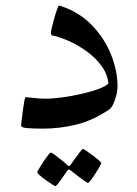

<svg xmlns="http://www.w3.org/2000/svg" viewBox="-20 -443 479 670"><path d="M390.1 -141.1Q390.1 -121.6 381.3 -95.2Q372.6 -68.8 361.3 -61Q304.2 -22.5 246.6 -8.3Q189 5.9 128.9 5.9Q93.3 5.9 73.5 3.9Q53.7 2 53.7 -4.4Q53.7 -6.3 55.4 -21.7Q57.1 -37.1 59.6 -56.2Q62 -75.2 64.7 -89.6Q67.4 -104 69.3 -104Q72.8 -104 96.2 -101.3Q119.6 -98.6 138.2 -98.6Q163.6 -98.6 197.8 -103.3Q231.9 -107.9 265.9 -115.7Q299.8 -123.5 325.2 -133.1Q350.6 -142.6 358.4 -152.3Q354.5 -186.5 332.8 -215.1Q311 -243.7 280.3 -265.4Q249.5 -287.1 217.8 -301Q186 -314.9 162.1 -319.3Q157.7 -321.8 157.7 -327.6Q157.7 -333.5 161.4 -348.9Q165 -364.3 169.9 -381.3Q174.8 -398.4 179.4 -410.9Q184.1 -423.3 185.5 -423.3Q189.5 -423.3 192.4 -421.9Q257.3 -400.4 301.3 -354.5Q345.2 -308.6 367.7 -252Q390.1 -195.3 390.1 -141.1ZM333.5 125.5Q333.5 127.9 327.4 138.9Q321.3 149.9 312.7 163.1Q304.2 176.3 296.9 185.8Q289.6 195.3 286.6 195.3Q285.2 195.3 276.1 189Q267.1 182.6 255.6 174.1Q244.1 165.5 235.6 158.7Q227.1 151.9 226.1 151.4Q223.1 148.9 220.7 148.9Q218.3 148.9 215.8 151.4Q214.8 152.3 205.6 166Q196.3 179.7 186.3 193.1Q176.3 206.5 173.3 206.5Q171.4 206.5 161.4 200.2Q151.4 193.8 139.4 185.1Q127.4 176.3 118.7 168.7Q109.9 161.1 109.9 158.7Q109.9 155.8 116.5 145Q123 134.3 131.6 121.3Q140.1 108.4 147.5 98.9Q154.8 89.4 156.2 89.4Q160.6 89.4 174.3 99.6Q188 109.9 200.7 120.4Q213.4 130.9 214.4 132.3Q218.8 136.7 220.7 136.7Q223.6 136.7 227.1 131.3Q228 129.9 237.5 116.5Q247.1 103 257.1 89.8Q267.1 76.7 269 76.7Q271.5 76.7 281.5 83.5Q291.5 90.3 303.7 99.4Q315.9 108.4 324.7 116.2Q333.5 124 333.5 125.5Z"/></svg>

Font: Scheherazade New
Style: Regular
Weight: 400
Designer: SIL International
Foundry: SIL International
Version: Version 4.000